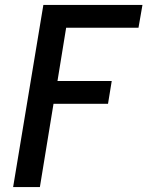

<svg xmlns="http://www.w3.org/2000/svg" viewBox="-20 -540 640 775"><path d="M33 215 155 -520H555L539 -428H247L212 -213H431L416 -121H196L141 215Z"/></svg>

Font: Iosevka SS04 SmBd Ex Obl
Style: Regular
Weight: 600
Width: 7
Italic angle: -9°
Monospace: yes
Designer: Belleve Invis
Foundry: Belleve Invis
Version: Version 19.0.0; ttfautohint (v1.8.4)